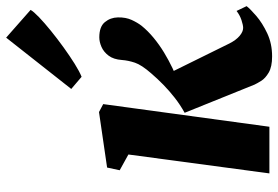

<svg xmlns="http://www.w3.org/2000/svg" viewBox="-163 -755 926 640"><g transform="rotate(-90 300.0 -435.0)"><path d="M42 0 105 -470 52.5 -499 61.5 -541 246.5 -568 273 -554 197.5 0ZM432 9Q397.5 9 378.2 -2.2Q359 -13.5 350.5 -27.2Q342 -41 338 -49.5L244 -282.5Q271 -297.5 294 -315.5Q317 -333.5 337.2 -353.2Q357.5 -373 375.5 -394Q403.5 -426 411 -448.2Q418.5 -470.5 420 -491.5Q422 -519.5 434.5 -536Q447 -552.5 463.8 -559.8Q480.5 -567 495.5 -567Q531 -567 546.2 -548.5Q561.5 -530 562 -505Q562.5 -478.5 553.5 -459Q544.5 -439.5 534 -426Q517 -405 494 -386Q471 -367 445 -351.2Q419 -335.5 393.2 -323.2Q367.5 -311 344 -302L366.5 -353.5L475.5 -132.5Q486.5 -111 500.5 -99.2Q514.5 -87.5 527 -87.5Q536 -87.5 552.8 -93Q569.5 -98.5 583.5 -109.5L599.5 -76Q590.5 -64 567 -43.8Q543.5 -23.5 509 -7.2Q474.5 9 432 9ZM323.5 -660.5 494.5 -877.5 587 -796Q581.5 -786 562.8 -768Q544 -750 517.5 -728.5Q491 -707 462.2 -686.2Q433.5 -665.5 407.5 -649.2Q381.5 -633 364 -626Z"/></g></svg>

Font: Merriweather 20pt Black
Style: Italic
Weight: 900
Italic angle: -7.8°
Version: Version 2.101